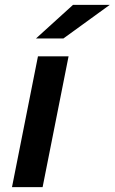

<svg xmlns="http://www.w3.org/2000/svg" viewBox="-20 -764 468 784"><path d="M29 0 135 -534H260L154 0ZM127 -607 278 -744H428L239 -607Z"/></svg>

Font: Montserrat SemiBold
Style: Italic
Weight: 600
Italic angle: -11.3°
Designer: Julieta Ulanovsky
Foundry: Julieta Ulanovsky
Version: Version 9.000; ttfautohint (v1.8.4.7-5d5b)